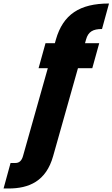

<svg xmlns="http://www.w3.org/2000/svg" viewBox="-181 -803 638 1089"><path d="M37.8 -416.3H342.5L381.8 -557.9H77.1ZM136.1 -578.9 -50.5 82C-57.8 108.1 -71.5 121.4 -93.5 121.4H-121.1L-160.8 266.1H-133C-16.5 266.1 80.6 225.1 120.5 82L307.1 -578.9C319.4 -623.4 346.1 -638.4 397.6 -638.4L437.3 -783.1C271.2 -783.1 176.8 -721.2 136.1 -578.9Z"/></svg>

Font: Poppins Devanagari Thin
Style: Italic
Weight: 100
Italic angle: -10°
Designer: Ninad Kale (Devanagari), Jonny Pinhorn (Latin)
Foundry: Indian Type Foundry
Version: 4.005